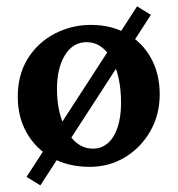

<svg xmlns="http://www.w3.org/2000/svg" viewBox="-20 -511 552 597"><path d="M258.8 7.8Q192.4 7.8 142.1 -20Q91.8 -47.9 63.5 -97.2Q35.2 -146.5 35.2 -210Q35.2 -279.3 66.9 -329.6Q98.6 -379.9 150.9 -406.7Q203.1 -433.6 262.7 -433.6Q326.2 -433.6 374.5 -406.2Q422.9 -378.9 449.7 -330.1Q476.6 -281.2 476.6 -217.8Q476.6 -154.3 447.3 -103Q418 -51.8 368.7 -22Q319.3 7.8 258.8 7.8ZM268.6 -48.8Q295.9 -48.8 315.4 -65.9Q335 -83 345.7 -115.2Q356.4 -147.5 356.4 -190.4Q356.4 -274.4 327.1 -327.1Q297.9 -379.9 249 -379.9Q207 -379.9 182.1 -339.8Q157.2 -299.8 157.2 -233.4Q157.2 -180.7 171.9 -138.7Q186.5 -96.7 211.4 -72.8Q236.3 -48.8 268.6 -48.8ZM105.5 65.4 62.5 39.1 406.2 -491.2 449.2 -464.8Z"/></svg>

Font: Crimson Pro ExtraLight SemiBold
Style: Regular
Weight: 600
Version: Version 1.002